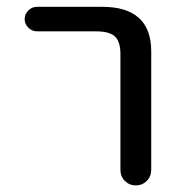

<svg xmlns="http://www.w3.org/2000/svg" viewBox="-20 -567 540 566"><path d="M88.9 -474.6Q74.2 -474.6 63.5 -485.4Q52.7 -496.1 52.7 -510.7Q52.7 -525.4 63.5 -536.1Q74.2 -546.9 88.9 -546.9H281.2Q424.8 -546.9 425.8 -417V-66.4Q425.8 -46.9 412.6 -33.7Q399.4 -20.5 380.4 -20.5Q361.3 -20.5 348.1 -33.7Q335 -46.9 335 -66.4V-407.2Q335 -444.3 318.8 -459.5Q302.7 -474.6 262.7 -474.6Z"/></svg>

Font: Rounded-X Mgen+ 1m regular
Style: Regular
Weight: 400
Designer: [Source Han Sans]
Ryoko NISHIZUKA  (kana & ideographs); Paul D. Hunt (Latin, Greek & Cyrillic); Wenlong ZHANG  (bopomofo
Version: Version 1.059.20150602